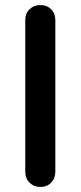

<svg xmlns="http://www.w3.org/2000/svg" viewBox="-20 -730 319 760"><path d="M140 10Q114 10 97 -7Q80 -24 80 -50V-651Q80 -677 97 -693.5Q114 -710 140 -710Q166 -710 182.5 -693.5Q199 -677 199 -651V-50Q199 -24 182.5 -7Q166 10 140 10Z"/></svg>

Font: National Park SemiBold
Style: Regular
Weight: 600
Designer: Andrea Herstowski, Ben Hoepner
Version: Version 1.009